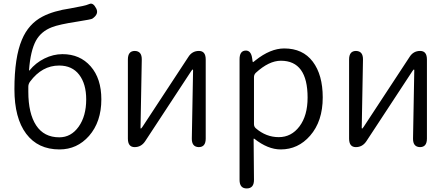

<svg xmlns="http://www.w3.org/2000/svg" viewBox="-20 -826 2512 1078"><path d="M314 13Q193 13 127 -75Q61 -163 61 -325Q61 -504 103 -603Q140 -692 219 -733Q280 -765 376 -779Q399 -783 422 -788L443 -792Q464 -796 483 -804Q503 -812 520 -779Q537 -747 498 -721Q492 -717 416 -705Q311 -689 271 -673Q211 -650 182 -598Q151 -541 143 -432Q143 -427 146 -431Q180 -473 229.5 -497.5Q279 -522 331 -522Q429 -522 489 -453.5Q549 -385 549 -268Q549 -142 480 -63Q413 13 314 13ZM313 -55Q379 -55 421.5 -114.5Q464 -174 464 -268Q464 -355 424.5 -406.5Q385 -458 312 -458Q216 -458 149 -368Q139 -355 139 -339V-311Q139 -189 183 -122Q227 -55 313 -55Z M736 0Q698 0 698 -48V-492Q698 -540 737 -540Q777 -539 776 -491L769 -109Q769 -104 771 -104Q773 -104 780 -114L1038 -507Q1059 -540 1097 -540Q1135 -540 1135 -492V-48Q1135 0 1096 0Q1056 -1 1057 -49L1064 -431Q1064 -436 1062 -436Q1060 -436 1053 -426L795 -33Q773 0 736 0Z M1365 232Q1325 232 1325 184V-493Q1325 -540 1358 -542Q1390 -544 1396 -497L1398 -483Q1399 -477 1400.5 -477Q1402 -477 1414 -487Q1498 -554 1576 -554Q1680 -554 1736 -480Q1792 -406 1792 -279Q1792 -145 1721 -64Q1654 13 1556 13Q1484 13 1408 -47Q1404 -50 1404 -45L1406 184Q1406 232 1365 232ZM1707 -278Q1707 -485 1557 -485Q1490 -485 1416 -417Q1406 -407 1406 -393V-129Q1406 -115 1416 -106Q1474 -56 1545 -56Q1616 -56 1661.5 -116.5Q1707 -177 1707 -278Z M1978 0Q1940 0 1940 -48V-492Q1940 -540 1979 -540Q2019 -539 2018 -491L2011 -109Q2011 -104 2013 -104Q2015 -104 2022 -114L2280 -507Q2301 -540 2339 -540Q2377 -540 2377 -492V-48Q2377 0 2338 0Q2298 -1 2299 -49L2306 -431Q2306 -436 2304 -436Q2302 -436 2295 -426L2037 -33Q2015 0 1978 0Z"/></svg>

Font: Resource Han Rounded JP Normal
Style: Regular
Weight: 350
Designer: Cyano Hao (round all glyphs); Ryoko NISHIZUKA 西塚涼子 (kana, bopomofo & ideographs); Paul D. Hunt (Latin, Greek & Cyrillic)
Foundry: Cyano Hao
Version: 0.990